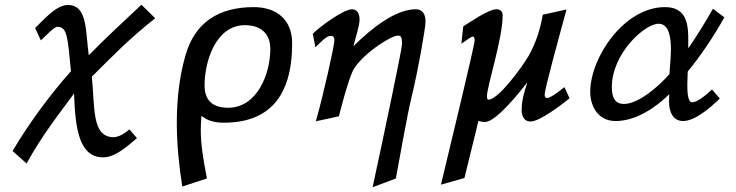

<svg xmlns="http://www.w3.org/2000/svg" viewBox="-20 -494 3103 809"><path d="M33 142 92 195C158 75 223 -6 292 -100C297 45 312 169 415 169C467 169 519 120 557 88L525 51C525 51 490 84 459 84C366 84 380 -41 367 -171C454 -257 521 -328 634 -417L576 -474C496 -399 423 -332 354 -261C340 -364 349 -473 266 -473C216 -473 162 -408 128 -376L152 -324C166 -335 206 -381 222 -381C264 -381 265 -336 279 -194C196 -101 106 19 33 142Z M725 24C725 113 734 203 748 292L852 258C835 172 826 112 826 53C826 34 827 14 829 -6C855 16 888 23 922 23C1113 23 1211 -86 1211 -312C1211 -408 1149 -464 1049 -464C904 -464 801 -402 761 -259C735 -168 725 -73 725 24ZM842 -134C842 -237 890 -388 1012 -388C1079 -388 1119 -352 1119 -288C1119 -183 1064 -40 941 -40C875 -40 842 -72 842 -134Z M1298 -352 1309 -295C1331 -316 1356 -343 1372 -343C1384 -343 1389 -338 1389 -325C1389 -300 1341 -89 1311 17L1408 -4C1408 -4 1449 -171 1473 -207C1516 -272 1627 -344 1657 -344C1671 -344 1674 -335 1674 -308C1674 -288 1596 82 1550 295L1648 258C1660 196 1694 -4 1716 -93C1739 -186 1773 -374 1773 -403C1773 -441 1755 -455 1732 -455C1647 -455 1546 -376 1469 -299C1480 -344 1495 -384 1495 -413C1495 -438 1484 -455 1463 -455C1428 -455 1329 -383 1298 -352Z M1838 284 1937 256 1996 15C1996 15 2007 20 2023 20C2072 20 2175 -113 2202 -147C2189 -105 2178 -73 2178 -29C2178 -14 2183 18 2216 18C2254 18 2347 -53 2380 -80L2358 -127C2358 -127 2304 -81 2285 -81C2279 -81 2275 -85 2275 -95C2275 -119 2332 -325 2367 -454L2267 -432C2256 -367 2236 -309 2207 -258C2181 -213 2080 -74 2038 -74C2033 -74 2032 -80 2032 -89C2032 -133 2098 -329 2098 -430C2098 -445 2088 -455 2072 -455C2038 -455 1963 -402 1932 -383L1924 -310C1949 -327 1967 -340 1972 -340C1979 -340 1980 -329 1980 -324C1980 -304 1877 121 1838 284Z M2467 -107C2467 -49 2498 16 2574 16C2659 16 2742 -40 2800 -97C2800 -97 2799 -80 2799 -64C2799 -25 2815 16 2858 16C2909 16 2974 -41 3013 -79L2980 -117C2953 -92 2919 -63 2896 -63C2880 -63 2876 -98 2876 -133C2876 -158 2878 -193 2878 -193C2931 -257 2988 -341 3032 -421L2984 -457C2949 -395 2914 -340 2880 -290V-334C2880 -404 2865 -464 2782 -464C2609 -464 2467 -251 2467 -107ZM2558 -127C2558 -268 2696 -394 2755 -394C2797 -394 2807 -341 2807 -287C2807 -245 2801 -202 2801 -182C2758 -133 2672 -56 2609 -56C2569 -56 2558 -86 2558 -127Z"/></svg>

Font: KpSans
Style: BoldItalic
Weight: 700
Italic angle: -11°
Version: Version 0.66